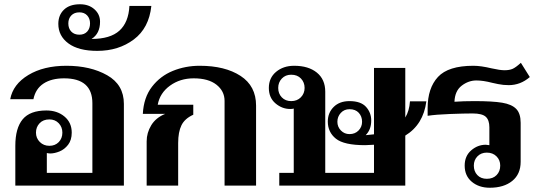

<svg xmlns="http://www.w3.org/2000/svg" viewBox="-20 -872 2534 902"><path d="M52 -187Q52 -270 86.5 -311.5Q121 -353 198 -353Q249 -353 283 -324.5Q317 -296 317 -249Q317 -214 300 -192Q283 -170 259.5 -160.5Q236 -151 216 -151Q210 -151 200 -153V-60H414V-387Q414 -504 281 -504Q222 -504 184.5 -479.5Q147 -455 137 -406H28Q41 -476 113 -519.5Q185 -563 292 -563Q405 -563 483.5 -518.5Q562 -474 562 -384V0H52ZM273 -249Q273 -275 256 -293Q239 -311 212 -311Q183 -311 166 -293Q149 -275 149 -249Q149 -223 167 -205Q185 -187 212 -187Q239 -187 256 -204.5Q273 -222 273 -249Z M254 -760Q254 -801 280.5 -826.5Q307 -852 356 -852Q397 -852 423.5 -828.5Q450 -805 450 -770Q450 -714 410 -689Q498 -689 541 -728Q584 -767 588 -844H691Q680 -740 608.5 -686.5Q537 -633 437 -633Q349 -633 301.5 -668Q254 -703 254 -760ZM403 -762Q403 -785 389.5 -799.5Q376 -814 353 -814Q329 -814 315 -799.5Q301 -785 301 -762Q301 -738 315 -723.5Q329 -709 353 -709Q376 -709 389.5 -723.5Q403 -738 403 -762Z M669 -208Q669 -248 690.5 -283.5Q712 -319 756 -337H651Q655 -414 694 -464.5Q733 -515 792 -539Q851 -563 918 -563Q1037 -563 1110 -515.5Q1183 -468 1183 -376V0H1035V-398Q1035 -444 997 -474Q959 -504 890 -504Q826 -504 778.5 -469.5Q731 -435 721 -380H888V-333Q848 -315 832.5 -283.5Q817 -252 817 -200V0H669Z M1884 -235V0H1292V-60H1360V-362Q1355 -360 1343 -360Q1305 -360 1274 -386.5Q1243 -413 1243 -459Q1243 -506 1277 -534.5Q1311 -563 1362 -563Q1429 -563 1468.5 -531Q1508 -499 1508 -441V-60H1737V-192Q1709 -190 1695 -190Q1596 -190 1558 -220.5Q1520 -251 1520 -301Q1520 -342 1547.5 -369.5Q1575 -397 1622 -397Q1675 -397 1699.5 -370Q1724 -343 1724 -306Q1724 -263 1698 -237Q1724 -239 1737 -241V-553H1884V-320Q1903 -351 1906 -396H1983Q1969 -287 1884 -235ZM1411 -459Q1411 -485 1394 -503Q1377 -521 1348 -521Q1321 -521 1304 -503Q1287 -485 1287 -459Q1287 -432 1304 -414.5Q1321 -397 1348 -397Q1376 -397 1393.5 -415Q1411 -433 1411 -459ZM1681 -300Q1681 -325 1665.5 -342Q1650 -359 1622 -359Q1597 -359 1581 -341.5Q1565 -324 1565 -300Q1565 -276 1581.5 -259Q1598 -242 1622 -242Q1648 -242 1664.5 -259Q1681 -276 1681 -300Z M2163 -94Q2163 -139 2193.5 -165.5Q2224 -192 2262 -192Q2267 -192 2279 -190V-274Q2279 -308 2262 -323.5Q2245 -339 2200 -339Q2161 -339 2094.5 -336.5Q2028 -334 1989 -328V-364Q1989 -458 2037.5 -510.5Q2086 -563 2204 -563Q2239 -563 2289 -551Q2329 -542 2350 -542Q2373 -542 2388 -548.5Q2403 -555 2427 -577L2469 -510Q2425 -472 2370 -472Q2344 -472 2320 -477Q2296 -482 2292 -483Q2250 -494 2218 -494Q2181 -494 2149 -469.5Q2117 -445 2115 -394Q2157 -397 2209 -397Q2294 -397 2339 -389.5Q2384 -382 2405 -360.5Q2426 -339 2426 -295V-112Q2426 -54 2386.5 -22Q2347 10 2281 10Q2230 10 2196.5 -18Q2163 -46 2163 -94ZM2330 -94Q2330 -120 2312.5 -137.5Q2295 -155 2267 -155Q2240 -155 2223 -137.5Q2206 -120 2206 -94Q2206 -67 2222.5 -49.5Q2239 -32 2267 -32Q2296 -32 2313 -49.5Q2330 -67 2330 -94Z"/></svg>

Font: Taviraj SemiBold
Style: Regular
Weight: 600
Designer: Katatrad Team
Foundry: CadsonDemak
Version: Version 1.001